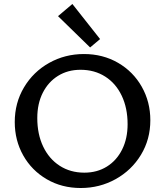

<svg xmlns="http://www.w3.org/2000/svg" viewBox="-20 -936 827 963"><path d="M271 -855 343 -916 482 -740 432 -698ZM54 -324Q54 -420 100.5 -498Q147 -576 226.5 -620.5Q306 -665 401 -665Q496 -665 572 -621Q648 -577 691 -501Q734 -425 734 -333Q734 -237 687 -159.5Q640 -82 560 -37.5Q480 7 385 7Q290 7 214.5 -37Q139 -81 96.5 -156.5Q54 -232 54 -324ZM620 -313Q620 -394 590.5 -456Q561 -518 507.5 -552Q454 -586 384 -586Q320 -586 271 -555.5Q222 -525 194.5 -470.5Q167 -416 167 -344Q167 -263 196.5 -201Q226 -139 279.5 -104.5Q333 -70 403 -70Q467 -70 516 -100.5Q565 -131 592.5 -186Q620 -241 620 -313Z"/></svg>

Font: Ysabeau SC Semibold
Style: Regular
Weight: 600
Designer: Christian Thalmann (Catharsis Fonts)
Version: Version 0.003